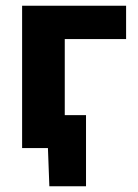

<svg xmlns="http://www.w3.org/2000/svg" viewBox="-20 -519 482 673"><path d="M57.5 0V-499H422V-382H207V-115.5H281.5V134H153L148 0Z"/></svg>

Font: Commissioner
Style: Bold
Weight: 700
Designer: Kostas Bartsokas
Foundry: Kostas Bartsokas
Version: Version 1.000; ttfautohint (v1.8.3)